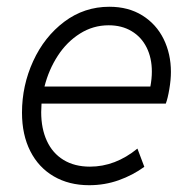

<svg xmlns="http://www.w3.org/2000/svg" viewBox="-20 -543 566 571"><path d="M45.4 -208Q45.4 -288.6 78.6 -361.1Q111.8 -433.6 171.1 -478.3Q230.5 -522.9 305.2 -522.9Q361.8 -522.9 403.3 -497.1Q444.8 -471.2 466.6 -427Q488.3 -382.8 488.3 -329.1Q488.3 -305.7 483.6 -278.1Q479 -250.5 473.1 -234.9H103.5Q102.5 -218.3 102.5 -209.5Q102.5 -160.6 119.4 -124Q136.2 -87.4 168.9 -67.4Q201.7 -47.4 247.6 -47.4Q322.8 -47.4 388.7 -101.1L409.2 -46.9Q375 -22 333.3 -7.1Q291.5 7.8 245.1 7.8Q185.1 7.8 139.9 -18.6Q94.7 -44.9 70.1 -93.5Q45.4 -142.1 45.4 -208ZM427.2 -285.6Q431.6 -309.1 431.6 -330.1Q431.6 -370.6 416 -401.9Q400.4 -433.1 371.3 -450.4Q342.3 -467.8 303.2 -467.8Q256.8 -467.8 217.8 -443.1Q178.7 -418.5 151.9 -377.2Q125 -335.9 112.3 -285.6Z"/></svg>

Font: Reddit Sans Vanilla Light
Style: Italic
Weight: 300
Italic angle: -11.25°
Designer: Stephen Hutchings
Version: Version 1.013